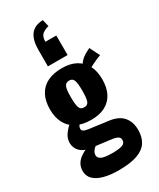

<svg xmlns="http://www.w3.org/2000/svg" viewBox="-276 -1013 1068 1293"><g transform="rotate(-30 258.5 -366.0)"><path d="M240 200Q175 200 126.5 187Q78 174 51.5 148Q25 122 25 83Q25 53 38.5 29.5Q52 6 76.5 -11Q101 -28 132 -40L195 -29Q184 -20 174.5 -10.5Q165 -1 159 9.5Q153 20 153 34Q153 56 178 67Q203 78 261 78Q309 78 335.5 69.5Q362 61 362 36Q362 22 355 14Q348 6 332 1Q316 -4 288 -7L144 -25Q98 -31 71 -58Q44 -85 44 -125Q44 -160 65.5 -190Q87 -220 122 -249L179 -217Q167 -205 160 -194.5Q153 -184 153 -171Q153 -159 165 -152Q177 -145 208 -141L345 -123Q419 -114 453.5 -74Q488 -34 488 29Q488 85 463.5 123Q439 161 384.5 180.5Q330 200 240 200ZM250 -187Q182 -187 135.5 -211Q89 -235 65.5 -279.5Q42 -324 42 -387Q42 -452 66 -497Q90 -542 136.5 -565Q183 -588 250 -588Q314 -588 358 -564Q402 -540 425.5 -495.5Q449 -451 449 -387Q449 -324 426.5 -279.5Q404 -235 360 -211Q316 -187 250 -187ZM250 -284Q264 -284 272.5 -289.5Q281 -295 285.5 -307Q290 -319 292 -339Q294 -359 294 -387Q294 -416 292 -435.5Q290 -455 285.5 -467.5Q281 -480 272.5 -485.5Q264 -491 250 -491Q237 -491 228 -485.5Q219 -480 214 -468Q209 -456 207 -436Q205 -416 205 -387Q205 -359 207 -339.5Q209 -320 213.5 -307.5Q218 -295 227 -289.5Q236 -284 250 -284ZM414 -487 380 -531Q395 -560 417.5 -577.5Q440 -595 478 -613L517 -535Q507 -532 487.5 -523.5Q468 -515 447.5 -505Q427 -495 414 -487ZM301 -932 314 -878Q286 -872 264.5 -855.5Q243 -839 243 -797H328V-645H175V-775Q175 -849 205 -889.5Q235 -930 301 -932Z"/></g></svg>

Font: Oswald
Style: Bold
Weight: 700
Designer: Vernon Adams
Foundry: Vernon Adams
Version: Version 4.103;gftools[0.9.33.dev8+g029e19f]